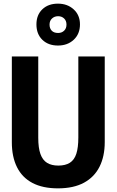

<svg xmlns="http://www.w3.org/2000/svg" viewBox="-20 -1024 640 1054"><path d="M298 10Q215 10 158.5 -19.5Q102 -49 73.5 -106Q45 -163 45 -243V-714H190V-268Q190 -212 202 -178.5Q214 -145 238.5 -130Q263 -115 300 -115Q339 -115 363.5 -130.5Q388 -146 399 -180Q410 -214 410 -269V-714H555V-244Q555 -166 526.5 -109Q498 -52 441 -21Q384 10 298 10ZM298 -774Q245 -774 212.5 -805.5Q180 -837 180 -890Q180 -942 212.5 -973Q245 -1004 298 -1004Q350 -1004 384.5 -972.5Q419 -941 419 -890Q419 -838 385 -806Q351 -774 298 -774ZM299 -843Q319 -843 332 -855.5Q345 -868 345 -889Q345 -910 332 -922.5Q319 -935 299 -935Q279 -935 265.5 -922.5Q252 -910 252 -889Q252 -868 264 -855.5Q276 -843 299 -843Z"/></svg>

Font: Noto Sans Mono
Style: Bold
Weight: 700
Designer: Monotype Design Team
Foundry: Monotype Imaging Inc.
Version: Version 2.014